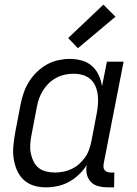

<svg xmlns="http://www.w3.org/2000/svg" viewBox="-20 -796 590 828"><path d="M178 12Q150 12 124.5 4Q99 -4 80.5 -22Q62 -40 52 -64.5Q42 -89 38.5 -115.5Q35 -142 38 -170.5Q41 -199 46 -227L69 -347Q74 -372 82.5 -396.5Q91 -421 105 -443.5Q119 -466 139 -485.5Q159 -505 182.5 -518Q206 -531 231.5 -536.5Q257 -542 281 -542Q308 -542 333 -535Q358 -528 376.5 -511.5Q395 -495 405.5 -472.5Q416 -450 420 -424L441 -530H513L427 -90Q426 -82 426.5 -74.5Q427 -67 431.5 -62Q436 -57 443 -54.5Q450 -52 457 -52H473L472 12H444Q424 12 404.5 7Q385 2 372 -11.5Q359 -25 354.5 -44.5Q350 -64 354 -84Q340 -62 320 -43Q300 -24 277 -11.5Q254 1 228.5 6.5Q203 12 178 12ZM218 -52Q235 -52 253 -55.5Q271 -59 289 -67.5Q307 -76 321 -88.5Q335 -101 346.5 -117Q358 -133 364 -150.5Q370 -168 374 -186L397 -306Q401 -327 402.5 -347.5Q404 -368 401.5 -387.5Q399 -407 391.5 -424.5Q384 -442 370 -454.5Q356 -467 337 -472.5Q318 -478 297 -478Q279 -478 260 -474Q241 -470 223 -460.5Q205 -451 190.5 -437Q176 -423 165.5 -406Q155 -389 148.5 -371Q142 -353 139 -335L116 -215Q112 -195 110.5 -175Q109 -155 112.5 -136.5Q116 -118 124 -101Q132 -84 146 -72.5Q160 -61 179 -56.5Q198 -52 218 -52ZM316 -588 274 -632 426 -776 478 -724Z"/></svg>

Font: Lode
Style: Italic
Weight: 400
Italic angle: -11°
Monospace: yes
Designer: Belleve Invis
Foundry: Belleve Invis
Version: Version 29.2.0; ttfautohint (v1.8.3)